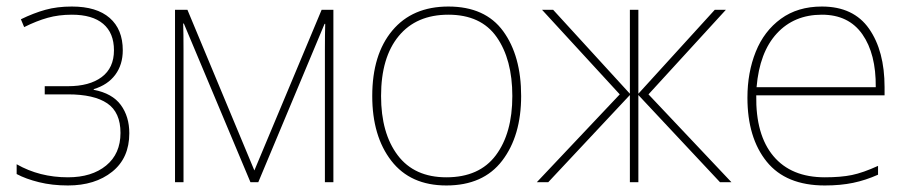

<svg xmlns="http://www.w3.org/2000/svg" viewBox="-20 -558 2790 588"><path d="M356 -404Q356 -360 333 -329Q310 -298 267 -285V-283Q324 -272 350 -236.5Q376 -201 376 -150Q376 -74 323.5 -32Q271 10 188 10Q140 10 99.5 0Q59 -10 31 -25V-55Q101 -15 188 -15Q261 -15 305 -51Q349 -87 349 -151Q349 -214 308.5 -241.5Q268 -269 188 -269H117V-294H188Q254 -294 291.5 -322Q329 -350 329 -404Q329 -457 296 -485Q263 -513 200 -513Q160 -513 126 -503.5Q92 -494 54 -475L44 -499Q83 -518 119 -528Q155 -538 200 -538Q276 -538 316 -503Q356 -468 356 -404Z M1001 0H975V-406Q975 -455 976 -485H974L771 0H747L543 -486H541Q542 -456 542 -403V0H516V-528H554L759 -36L965 -528H1001Z M1347 10Q1237 10 1178.5 -65.5Q1120 -141 1120 -264Q1120 -391 1181.5 -464.5Q1243 -538 1353 -538Q1466 -538 1521 -462.5Q1576 -387 1576 -264Q1576 -142 1518 -66Q1460 10 1347 10ZM1347 -15Q1448 -15 1498.5 -82.5Q1549 -150 1549 -264Q1549 -376 1501 -444.5Q1453 -513 1353 -513Q1255 -513 1201 -447.5Q1147 -382 1147 -264Q1147 -150 1198 -82.5Q1249 -15 1347 -15Z M1966 -269 2220 0H2185L1935 -267V0H1909V-267L1659 0H1624L1878 -269L1640 -528H1674L1909 -271V-528H1935V-271L2169 -528H2203Z M2689 -291V-266H2296Q2294 -145 2348.5 -80Q2403 -15 2506 -15Q2555 -15 2589 -22Q2623 -29 2669 -50V-23Q2631 -6 2592.5 2Q2554 10 2506 10Q2387 10 2328 -63Q2269 -136 2269 -259Q2269 -336 2294.5 -399.5Q2320 -463 2371.5 -500.5Q2423 -538 2497 -538Q2594 -538 2641.5 -470Q2689 -402 2689 -291ZM2297 -291H2662Q2663 -393 2621 -453Q2579 -513 2497 -513Q2412 -513 2359 -455.5Q2306 -398 2297 -291Z"/></svg>

Font: Noto Sans UI Thin
Style: Regular
Weight: 250
Designer: Monotype Design Team
Foundry: Monotype Imaging Inc.
Version: Version 1.001